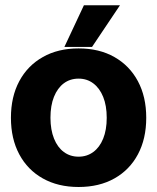

<svg xmlns="http://www.w3.org/2000/svg" viewBox="-20 -709 602 736"><path d="M281.2 7.8Q202.6 7.8 144.2 -25Q85.8 -57.7 53.9 -117.4Q21.9 -177.1 21.9 -257.4Q21.9 -338.2 53.9 -397.8Q85.8 -457.4 144.2 -490.4Q202.6 -523.4 281.2 -523.4Q360.4 -523.4 418.5 -490.4Q476.7 -457.4 508.6 -397.8Q540.6 -338.2 540.6 -257.4Q540.6 -177.1 508.7 -117.4Q476.9 -57.7 418.6 -25Q360.4 7.8 281.2 7.8ZM281.2 -108.4Q313.2 -108.4 337.5 -126.3Q361.9 -144.1 375.5 -177.6Q389.1 -211.1 389.1 -257.4Q389.1 -304.1 375.5 -337.6Q361.9 -371.2 337.6 -389.4Q313.4 -407.6 281.2 -407.6Q248.8 -407.6 224.6 -389.6Q200.4 -371.5 186.9 -337.9Q173.4 -304.4 173.4 -257.4Q173.6 -211.1 187.1 -177.6Q200.6 -144.1 224.8 -126.3Q249 -108.4 281.2 -108.4ZM226.8 -529.1 301.6 -688.7H439.8L332.8 -529.1Z"/></svg>

Font: Inter Display V
Style: Regular
Weight: 400
Designer: Rasmus Andersson
Foundry: rsms
Version: Version 3.015;git-src